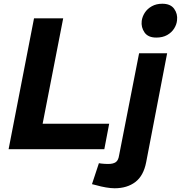

<svg xmlns="http://www.w3.org/2000/svg" viewBox="-20 -798 968 1027"><path d="M26 0 162 -700H318L208 -136H564L538 0ZM472 187 509 75 523 77Q531 78 541 78.5Q551 79 559 79Q585 79 599 69.5Q613 60 617 33L724 -513H874L762 69Q748 142 704 175.5Q660 209 593 209Q573 209 546.5 204.5Q520 200 496 193ZM816 -597Q772 -597 753 -624.5Q734 -652 738 -686Q741 -709 754.5 -730Q768 -751 792 -764.5Q816 -778 848 -778Q892 -778 911.5 -751Q931 -724 927 -690Q925 -667 911.5 -645.5Q898 -624 874 -610.5Q850 -597 816 -597Z"/></svg>

Font: REM SemiBold
Style: Italic
Weight: 600
Italic angle: -11°
Designer: Octavio Pardo
Foundry: Ashler Design
Version: Version 1.005;gftools[0.9.28]